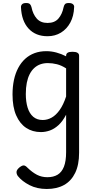

<svg xmlns="http://www.w3.org/2000/svg" viewBox="-20 -858 638 1272"><path d="M290 394Q225 394 175.5 368.5Q126 343 98 308Q89 295 89.5 281Q90 267 109 251Q127 237 138 238Q149 239 162 253Q194 284 225 300Q256 316 294 316Q334 316 361.5 299.5Q389 283 403.5 246.5Q418 210 418 150V-98Q395 -54 367.5 -29Q340 -4 310.5 6.5Q281 17 251 17Q195 17 153 -11Q111 -39 87 -94Q63 -149 63 -232Q63 -284 72.5 -328.5Q82 -373 101 -408.5Q120 -444 147 -468.5Q174 -493 209 -506Q244 -519 287 -519Q320 -519 353.5 -510Q387 -501 418 -485V-489Q418 -502 428 -508.5Q438 -515 460 -515Q482 -515 493 -508.5Q504 -502 504 -489V154Q504 234 478 287.5Q452 341 404.5 367.5Q357 394 290 394ZM263 -63Q294 -63 322.5 -79Q351 -95 375.5 -129.5Q400 -164 418 -219V-405Q387 -425 357 -432.5Q327 -440 297 -440Q270 -440 247.5 -432Q225 -424 207 -407.5Q189 -391 176.5 -366.5Q164 -342 157.5 -309.5Q151 -277 151 -235Q151 -184 163 -145Q175 -106 200 -84.5Q225 -63 263 -63ZM295 -618Q216 -618 169.5 -668.5Q123 -719 119 -809Q118 -821 126 -829.5Q134 -838 153 -838Q172 -838 179 -830Q186 -822 189 -809Q198 -764 223.5 -735Q249 -706 295 -706Q342 -706 367 -735Q392 -764 401 -809Q404 -823 410.5 -830.5Q417 -838 436 -838Q455 -838 464 -829.5Q473 -821 471 -809Q469 -752 446 -709Q423 -666 384 -642Q345 -618 295 -618Z"/></svg>

Font: Playwrite IT Moderna
Style: Regular
Weight: 400
Designer: Veronika Burian, José Scaglione
Foundry: TypeTogether
Version: Version 1.002